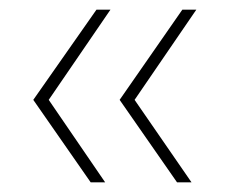

<svg xmlns="http://www.w3.org/2000/svg" viewBox="-20 -491 477 398"><path d="M347 -113 228 -284 358 -471H387L259 -284L377 -113ZM168 -113 49 -284 180 -471H209L81 -284L198 -113Z"/></svg>

Font: Alumni Sans Thin Thin
Style: Regular
Weight: 250
Version: Version 1.018